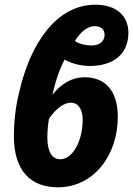

<svg xmlns="http://www.w3.org/2000/svg" viewBox="-20 -785 565 815"><path d="M368 -592C345 -592 316 -598 298 -611C320 -648 351 -674 382 -674C408 -674 424 -660 424 -637C424 -611 404 -592 368 -592ZM226 10C377 10 480 -125 480 -289C480 -402 425 -457 339 -457C283 -457 237 -427 203 -383C215 -441 233 -491 254 -532C283 -516 321 -505 362 -505C458 -505 525 -553 525 -646C525 -715 477 -765 385 -765C219 -765 109 -600 62 -396C45 -330 39 -262 39 -207C39 -60 110 10 226 10ZM236 -109C202 -109 181 -139 181 -201C181 -230 184 -259 188 -281C210 -314 245 -349 281 -349C315 -349 331 -317 331 -276C331 -190 290 -109 236 -109Z"/></svg>

Font: Noto Sans Display SemiCondensed Extra
Style: Italic
Weight: 800
Width: 4
Italic angle: -12°
Designer: Monotype Design Team
Foundry: Monotype Imaging Inc.
Version: Version 1.900